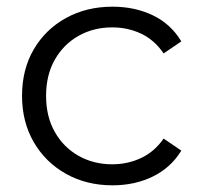

<svg xmlns="http://www.w3.org/2000/svg" viewBox="-20 -550 603 575"><path d="M317 5Q239 5 177.5 -29.5Q116 -64 81 -124.5Q46 -185 46 -263Q46 -342 81 -402Q116 -462 177.5 -496Q239 -530 317 -530Q384 -530 438 -504Q492 -478 523 -426L470 -390Q443 -430 403 -449Q363 -468 316 -468Q260 -468 215 -442.5Q170 -417 144 -371Q118 -325 118 -263Q118 -201 144 -155Q170 -109 215 -83.5Q260 -58 316 -58Q363 -58 403 -77Q443 -96 470 -135L523 -99Q492 -48 438 -21.5Q384 5 317 5Z"/></svg>

Font: Montserrat Thin
Style: Regular
Weight: 400
Version: Version 9.000